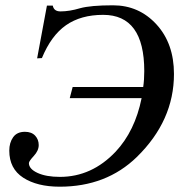

<svg xmlns="http://www.w3.org/2000/svg" viewBox="-20 -686 698 724"><path d="M157 -665H179Q183 -643 208 -643Q242 -643 282 -655Q322 -666 406 -666Q504 -666 570 -594Q636 -522 636 -407Q636 -231 496 -94Q381 18 205 18Q120 18 67.5 -16Q15 -50 15 -118Q15 -148 29.5 -168.5Q44 -189 74 -189Q99 -189 112.5 -174.5Q126 -160 126 -139Q126 -118 107.5 -98Q89 -78 89 -71Q89 -49 121.5 -34Q154 -19 206 -19Q326 -19 416 -114Q489 -192 514 -316H243L254 -358H520Q524 -385 524 -418Q524 -630 369 -630Q285 -630 229 -591Q173 -552 138 -467L120 -466Z"/></svg>

Font: STIX
Style: Italic
Weight: 400
Italic angle: -16.33°
Designer: MicroPress Inc., with final additions and corrections provided by Coen Hoffman, Elsevier (retired)
Version: Version 1.1.1